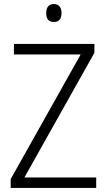

<svg xmlns="http://www.w3.org/2000/svg" viewBox="-20 -932 530 952"><path d="M457 0H33V-44L380 -662H49V-714H448V-670L101 -52H457ZM247 -912Q266 -912 275.5 -900Q285 -888 285 -868Q285 -823 247 -823Q209 -823 209 -868Q209 -888 218.5 -900Q228 -912 247 -912Z"/></svg>

Font: Noto Sans Myanmar SemiCondensed Light
Style: Regular
Weight: 300
Width: 4
Designer: Monotype Design Team
Foundry: Monotype Imaging Inc.
Version: Version 2.107; ttfautohint (v1.8.4.7-5d5b)